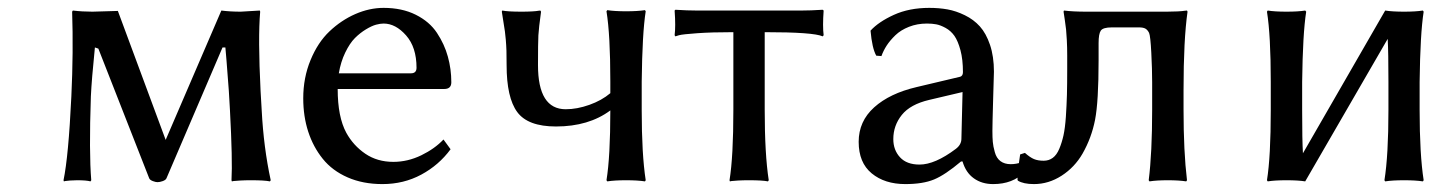

<svg xmlns="http://www.w3.org/2000/svg" viewBox="-20 -460 3653 490"><path d="M211.9 -213.9Q207 -70.3 212.9 0L210.9 2.9Q200.7 0 176.8 0Q167 0 158.7 0.7Q150.4 1.5 146.5 2L143.1 2.9L142.1 0Q154.8 -61 162.1 -213.9Q167.5 -328.1 164.1 -430.2L166 -433.1Q189.9 -430.2 215.8 -430.2L280.8 -432.1L402.8 -103L544.9 -433.1Q567.4 -430.2 594.2 -430.2L643.1 -433.1L644 -430.2Q638.2 -363.3 645 -228L647.9 -178.2Q652.8 -83.5 670.9 0L668.9 2.9Q655.3 0 621.1 0Q605.5 0 593.3 0.7Q581.1 1.5 576.2 2L571.8 2.9L570.8 0Q573.7 -50.8 566.9 -178.2L564 -228Q556.6 -326.7 555.2 -338.9H547.9L404.8 -4.9Q402.8 -0.5 395.3 2.2Q387.7 4.9 381.8 4.9Q377.4 4.9 370.1 2.2Q362.8 -0.5 360.8 -4.9L231 -335.9L222.2 -338.9Q213.9 -257.3 211.9 -213.9Z M844.7 -272.9H1028.8Q1043 -272.9 1043 -287.1Q1043 -339.4 1016.4 -369.6Q989.7 -399.9 959 -399.9Q950.7 -399.9 939.7 -397Q928.7 -394 913.8 -385Q898.9 -376 885.7 -362.8Q872.6 -349.6 861.1 -325.9Q849.6 -302.2 844.7 -272.9ZM1111.8 -104 1129.9 -79.1Q1100.1 -38.6 1055.2 -14.4Q1010.3 9.8 956.1 9.8Q906.2 9.8 867.2 -7.3Q828.1 -24.4 803.7 -54.7Q779.3 -85 766.6 -124Q753.9 -163.1 753.9 -209Q753.9 -261.7 772.5 -306.6Q791 -351.6 820.8 -379.9Q850.6 -408.2 886.7 -424.1Q922.9 -439.9 959 -439.9Q1005.9 -439.9 1041 -422.4Q1076.2 -404.8 1095.2 -376Q1114.3 -347.2 1123 -315.4Q1131.8 -283.7 1131.8 -250Q1131.8 -232.9 1113.8 -232.9H841.8Q841.8 -161.6 863.8 -121.1Q881.8 -88.4 912.4 -67.6Q942.9 -46.9 983.9 -46.9Q1020.5 -46.9 1055.2 -63.7Q1089.8 -80.6 1111.8 -104Z M1272.9 -293.9Q1272.9 -315.4 1272.5 -330.3Q1272 -345.2 1270.8 -358.9Q1269.5 -372.6 1268.6 -379.6Q1267.6 -386.7 1264.9 -403.3Q1262.2 -419.9 1260.7 -430.2L1261.7 -433.1Q1275.9 -430.2 1311 -430.2Q1326.2 -430.2 1338.1 -430.9Q1350.1 -431.6 1354.5 -432.6L1358.9 -433.1L1360.8 -430.2Q1355 -388.2 1354 -369.9Q1353 -351.6 1353 -293.9Q1353 -181.2 1423.8 -181.2Q1452.6 -181.2 1484.1 -192.4Q1515.6 -203.6 1537.6 -222.2V-252Q1537.6 -371.1 1527.8 -431.2L1529.8 -434.1Q1548.3 -431.2 1577.6 -431.2Q1607.4 -431.2 1626 -434.1L1627.9 -431.2Q1619.1 -375 1617.7 -252V-178.2Q1617.7 -66.4 1627.9 0L1626 2.9Q1607.4 0 1577.6 0Q1548.3 0 1529.8 2.9L1527.8 0Q1537.6 -60.1 1537.6 -178.2Q1482.4 -137.2 1398.9 -137.2Q1327.1 -137.2 1300 -174.1Q1272.9 -210.9 1272.9 -293.9Z M1851.6 -377.9Q1795.9 -377.9 1759 -375.2Q1722.2 -372.6 1712.9 -370.1L1703.6 -367.2L1701.7 -370.1Q1704.6 -392.6 1701.7 -433.1L1703.6 -435.1Q1733.9 -433.1 1758.8 -433.1H2024.9Q2049.3 -433.1 2079.6 -435.1L2082 -433.1Q2079.1 -392.6 2082 -370.1L2079.6 -367.2Q2056.2 -377.9 1931.6 -377.9V-180.2Q1931.6 -66.4 1941.9 0L1939.9 2.9Q1925.8 0 1891.6 0Q1876 0 1863.8 0.7Q1851.6 1.5 1847.2 2L1842.8 2.9L1841.8 0Q1851.6 -60.1 1851.6 -180.2Z M2436.5 -225.1 2351.6 -205.1Q2303.2 -193.8 2281.5 -166.7Q2259.8 -139.6 2259.8 -105Q2259.8 -77.1 2276.9 -58.6Q2293.9 -40 2326.7 -40Q2366.2 -40 2419.4 -80.1Q2433.6 -90.8 2433.6 -106ZM2436.5 -47.9H2432.6Q2392.1 -13.7 2363.8 -2Q2335.4 9.8 2290.5 9.8Q2237.8 9.8 2204.6 -17.6Q2171.4 -44.9 2171.4 -98.1Q2171.4 -150.4 2210.9 -186Q2250.5 -221.7 2319.3 -237.8L2430.7 -264.2Q2437.5 -266.6 2437.5 -275.9Q2437.5 -308.1 2431.2 -331.8Q2424.8 -355.5 2415.8 -368.4Q2406.7 -381.3 2393.3 -388.7Q2379.9 -396 2369.4 -397.9Q2358.9 -399.9 2345.7 -399.9Q2320.8 -399.9 2299.8 -391.6Q2278.8 -383.3 2265.1 -370.1Q2251.5 -356.9 2242.9 -343.8Q2234.4 -330.6 2229.5 -316.9L2216.3 -317.9Q2205.6 -336.9 2201.7 -381.8Q2222.2 -404.3 2261.2 -422.1Q2300.3 -439.9 2351.6 -439.9Q2376.5 -439.9 2398.2 -436Q2419.9 -432.1 2442.4 -421.1Q2464.8 -410.2 2480.7 -392.6Q2496.6 -375 2506.6 -345.5Q2516.6 -315.9 2516.6 -276.9Q2516.6 -273.4 2514.6 -208Q2512.7 -142.6 2512.7 -126Q2512.7 -108.9 2513.7 -97.9Q2514.6 -86.9 2518.8 -71.8Q2522.9 -56.6 2533.2 -48.8Q2543.5 -41 2559.6 -41Q2573.2 -41 2587.4 -45.9L2594.7 -21Q2564.9 9.8 2514.6 9.8Q2485.8 9.8 2465.3 -4.9Q2444.8 -19.5 2436.5 -47.9Z M2960.4 0Q2931.6 0 2913.6 2.9L2911.6 0Q2920.4 -69.8 2920.4 -180.2V-250Q2920.4 -283.2 2918.2 -325.7Q2916 -368.2 2912.6 -376Q2908.7 -383.8 2903.1 -387Q2897.5 -390.1 2886.7 -390.1H2817.4Q2794.9 -390.1 2789.3 -381.8Q2783.7 -373.5 2783.7 -350.1V-306.2Q2783.7 -200.7 2774.7 -154.3Q2765.6 -107.9 2742.7 -67.9Q2722.7 -33.2 2689.5 -11.7Q2656.2 9.8 2618.7 9.8Q2591.8 9.8 2577.6 1L2576.7 -2Q2577.6 -27.3 2583.5 -65.9L2595.7 -69.8Q2608.9 -58.1 2618.9 -54Q2628.9 -49.8 2643.6 -49.8Q2656.7 -49.8 2666.7 -57.1Q2676.8 -64.5 2683.3 -80.1Q2689.9 -95.7 2694.1 -114.5Q2698.2 -133.3 2700.2 -162.1Q2702.1 -190.9 2702.9 -218Q2703.6 -245.1 2703.6 -283.2V-318.8Q2703.6 -339.8 2702.6 -357.9Q2701.7 -376 2700.7 -384.8Q2699.7 -393.6 2697.5 -408.9Q2695.3 -424.3 2694.3 -430.2L2695.3 -433.1Q2718.3 -430.2 2752.4 -430.2H2957.5Q2972.7 -430.2 2985.6 -430.9Q2998.5 -431.6 3003.9 -432.6L3009.3 -433.1L3010.7 -430.2Q3000.5 -358.9 3000.5 -230V-180.2Q3000.5 -73.2 3009.3 0L3007.3 2.9Q2988.8 0 2960.4 0Z M3223.1 -251Q3223.1 -370.1 3213.4 -430.2L3215.3 -433.1Q3233.4 -430.2 3263.2 -430.2Q3293 -430.2 3311 -433.1L3313.5 -430.2Q3304.7 -374 3303.2 -251V-179.2Q3303.2 -101.1 3305.2 -68.8L3515.1 -433.1Q3533.2 -430.2 3563.5 -430.2Q3592.8 -430.2 3611.3 -433.1L3613.3 -430.2Q3604.5 -374 3603 -251V-179.2Q3603 -66.4 3613.3 0L3611.3 2.9Q3592.8 0 3563.5 0Q3533.2 0 3515.1 2.9L3513.2 0Q3523.4 -63.5 3523.4 -179.2V-251Q3523.4 -327.6 3521.5 -360.8L3311 2.9Q3293 0 3263.2 0Q3233.4 0 3215.3 2.9L3213.4 0Q3223.1 -60.1 3223.1 -179.2Z"/></svg>

Font: Linear Smooth
Style: Regular
Weight: 400
Designer: Philipp H. Poll, Flanker
Foundry: Philipp H. Poll, reworked by Flanker
Version: Version 1.061 | FøM Fix